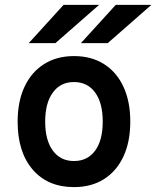

<svg xmlns="http://www.w3.org/2000/svg" viewBox="-20 -752 638 784"><path d="M282 12Q175 12 113.5 -59.5Q52 -131 52 -255Q52 -337.5 80 -397.5Q108 -457.5 159.8 -490.2Q211.5 -523 282 -523Q353 -523 404.5 -490.5Q456 -458 484 -398Q512 -338 512 -255.5Q512 -173 484 -113Q456 -53 404.5 -20.5Q353 12 282 12ZM282 -94.5Q337.5 -94.5 368.5 -137Q399.5 -179.5 399.5 -255.5Q399.5 -332 368.2 -374.5Q337 -417 282 -417Q227 -417 195.8 -374.2Q164.5 -331.5 164.5 -255Q164.5 -179.5 195.8 -137Q227 -94.5 282 -94.5ZM310.5 -576 452.5 -732H598L420 -576ZM97.5 -576 239.5 -732H384.5L206.5 -576Z"/></svg>

Font: Overpass SemiBold
Style: Regular
Weight: 600
Designer: Delve Withrington, Dave Bailey, Thomas Jockin
Foundry: Delve Fonts LLC
Version: Version 4.000